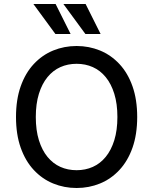

<svg xmlns="http://www.w3.org/2000/svg" viewBox="-20 -930 766 960"><path d="M60 -345Q60 -432 83.5 -498.5Q107 -565 149 -610Q191 -655 246 -677.5Q301 -700 363 -700Q425 -700 480 -677.5Q535 -655 577 -610Q619 -565 642.5 -498.5Q666 -432 666 -345Q666 -258 642.5 -191.5Q619 -125 577 -80Q535 -35 480 -12.5Q425 10 363 10Q301 10 246 -12.5Q191 -35 149 -80Q107 -125 83.5 -191.5Q60 -258 60 -345ZM159 -345Q159 -279 174.5 -229Q190 -179 217.5 -145.5Q245 -112 282 -95.5Q319 -79 363 -79Q407 -79 444 -95.5Q481 -112 508.5 -145.5Q536 -179 551.5 -229Q567 -279 567 -345Q567 -411 551.5 -461Q536 -511 508.5 -544.5Q481 -578 444 -594.5Q407 -611 363 -611Q319 -611 282 -594.5Q245 -578 217.5 -544.5Q190 -511 174.5 -461Q159 -411 159 -345ZM147 -910H258L333 -760H257ZM297 -910H408L483 -760H407Z"/></svg>

Font: Radio Canada
Style: Regular
Weight: 400
Designer: Charles Daoud, Etienne Aubert Bonn, Alexandre Saumier Demers, Jacques Le Bailly
Foundry: Radio-Canada
Version: Version 2.104;gftools[0.9.28.dev5+ged2979d]